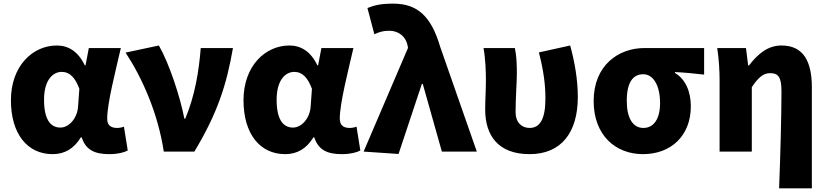

<svg xmlns="http://www.w3.org/2000/svg" viewBox="-20 -833 4548 1055"><path d="M269 14C335 14 386 -16 424 -78H429C451 -10 499 14 580 14C627 14 661 5 682 -6L661 -137C648 -132 635 -130 624 -130C592 -130 569 -142 569 -181C569 -265 614 -439 644 -569H468L450 -474H446C409 -551 355 -583 292 -583C160 -583 40 -471 40 -282C40 -98 130 14 269 14ZM312 -132C257 -132 222 -177 222 -285C222 -394 271 -438 319 -438C365 -438 394 -404 416 -345L409 -248C405 -183 359 -132 312 -132Z M880 0H1048C1175 -211 1225 -367 1260 -569H1083C1073 -441 1051 -307 998 -181H993C971 -297 911 -482 853 -583L670 -544C761 -406 848 -211 880 0Z M1547 14C1613 14 1664 -16 1702 -78H1707C1729 -10 1777 14 1858 14C1905 14 1939 5 1960 -6L1939 -137C1926 -132 1913 -130 1902 -130C1870 -130 1847 -142 1847 -181C1847 -265 1892 -439 1922 -569H1746L1728 -474H1724C1687 -551 1633 -583 1570 -583C1438 -583 1318 -471 1318 -282C1318 -98 1408 14 1547 14ZM1590 -132C1535 -132 1500 -177 1500 -285C1500 -394 1549 -438 1597 -438C1643 -438 1672 -404 1694 -345L1687 -248C1683 -183 1637 -132 1590 -132Z M2170 13 2298 -372H2303L2408 0H2600L2399 -575C2350 -742 2275 -813 2141 -813C2070 -813 2038 -804 1999 -789L2037 -645C2064 -657 2084 -664 2120 -664C2165 -664 2208 -637 2219 -585L2222 -570L1978 0Z M2890 14C3065 14 3155 -106 3155 -300C3155 -394 3138 -492 3113 -583L2941 -545C2968 -442 2977 -363 2977 -292C2977 -179 2947 -130 2890 -130C2846 -130 2813 -161 2813 -216C2813 -292 2820 -383 2820 -427C2820 -481 2818 -530 2809 -569H2637C2648 -506 2650 -437 2650 -392C2650 -338 2646 -285 2646 -231C2646 -90 2716 14 2890 14Z M3513 14C3667 14 3776 -87 3776 -249C3776 -333 3744 -400 3689 -432V-437C3748 -434 3787 -430 3849 -423V-569H3521C3378 -569 3242 -474 3242 -278C3242 -89 3363 14 3513 14ZM3515 -130C3458 -130 3424 -183 3424 -278C3424 -383 3459 -425 3515 -425C3574 -425 3607 -355 3607 -268C3607 -180 3573 -130 3515 -130Z M4261 202H4441V-352C4441 -494 4396 -583 4274 -583C4196 -583 4143 -534 4095 -473H4091L4079 -569H3921C3931 -506 3934 -437 3934 -392V0H4111V-354C4145 -405 4173 -431 4211 -431C4258 -431 4274 -408 4274 -330C4274 -203 4268 25 4261 202Z"/></svg>

Font: Noto Sans CJK JP Black
Style: Regular
Weight: 900
Designer: Ryoko NISHIZUKA (kana & ideographs); Paul D. Hunt (Latin, Greek & Cyrillic); Wenlong ZHANG (bopomofo); Sandoll Communica
Foundry: Adobe Systems Incorporated
Version: Version 1.004;PS 1.004;hotconv 1.0.82;makeotf.lib2.5.63406